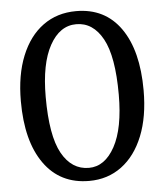

<svg xmlns="http://www.w3.org/2000/svg" viewBox="-52 -755 694 810"><g transform="rotate(-5 295.0 -350.0)"><path d="M300 -709Q422 -709 488.5 -614.5Q555 -520 555 -351.5Q555 -239.5 522.5 -158.8Q490 -78 431 -34.2Q372 9.5 293.5 9.5Q170.5 9.5 102.8 -85.8Q35 -181 35 -350.5Q35 -461.5 67.8 -542Q100.5 -622.5 160 -665.8Q219.5 -709 300 -709ZM449 -342.5Q449 -504.5 408 -579.2Q367 -654 296 -654Q226 -654 183.5 -577Q141 -500 141 -359.5Q141 -195 182.5 -120.2Q224 -45.5 297 -45.5Q364.5 -45.5 406.8 -122.8Q449 -200 449 -342.5Z"/></g></svg>

Font: Fraunces 144pt S100
Style: Regular
Weight: 400
Version: Version 1.000; ttfautohint (v1.8.3)